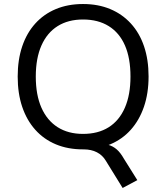

<svg xmlns="http://www.w3.org/2000/svg" viewBox="-20 -734 826 955"><path d="M590 201 506 65Q490 38 462 23.5Q434 9 396 9L463 -20Q496 -20 519 -13.5Q542 -7 560.5 9Q579 25 596 55L663 162ZM393 9Q318 9 258 -16Q198 -41 155.5 -88.5Q113 -136 90.5 -202.5Q68 -269 68 -353Q68 -437 90.5 -503.5Q113 -570 155.5 -617Q198 -664 258 -689Q318 -714 393 -714Q468 -714 528 -689Q588 -664 631 -617Q674 -570 696.5 -503.5Q719 -437 719 -354Q719 -270 696 -203Q673 -136 630.5 -88.5Q588 -41 528 -16Q468 9 393 9ZM393 -68Q468 -68 520.5 -101Q573 -134 601 -198Q629 -262 629 -353Q629 -445 601.5 -508Q574 -571 521 -604Q468 -637 393 -637Q319 -637 266.5 -604Q214 -571 186 -507.5Q158 -444 158 -353Q158 -262 186 -198.5Q214 -135 266.5 -101.5Q319 -68 393 -68Z"/></svg>

Font: Nunito Sans 10pt
Style: Regular
Weight: 400
Designer: Vernon Adams
Foundry: Vernon Adams
Version: Version 3.101;gftools[0.9.27]